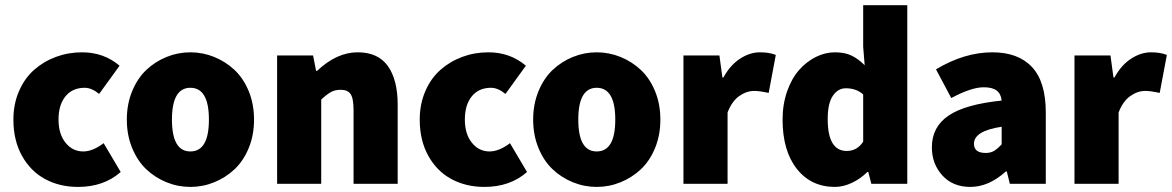

<svg xmlns="http://www.w3.org/2000/svg" viewBox="-20 -716 4566 748"><path d="M32.2 -250Q32.2 -310.5 54 -360.8Q75.7 -411.1 112.8 -443.8Q149.9 -476.6 198 -494.4Q246.1 -512.2 299.8 -512.2Q384.3 -512.2 445.8 -460L366.2 -350.1Q336.9 -374 310.1 -374Q262.2 -374 235.1 -340.8Q208 -307.6 208 -250Q208 -193.8 235.4 -159.9Q262.7 -126 304.2 -126Q341.3 -126 383.8 -158.2L450.2 -45.9Q384.3 12.2 284.2 12.2Q212.4 12.2 155.8 -18.3Q99.1 -48.8 65.7 -108.9Q32.2 -168.9 32.2 -250Z M494.9 -139.2Q474.1 -189.5 474.1 -250Q474.1 -310.5 494.9 -360.8Q515.6 -411.1 550 -443.6Q584.5 -476.1 628.9 -494.1Q673.3 -512.2 721.7 -512.2Q770 -512.2 814.5 -494.1Q858.9 -476.1 893.6 -443.6Q928.2 -411.1 949 -360.8Q969.7 -310.5 969.7 -250Q969.7 -189.5 949 -139.2Q928.2 -88.9 893.6 -56.4Q858.9 -23.9 814.5 -5.9Q770 12.2 721.7 12.2Q673.3 12.2 628.9 -5.9Q584.5 -23.9 550 -56.4Q515.6 -88.9 494.9 -139.2ZM721.7 -126Q793.9 -126 793.9 -250Q793.9 -374 721.7 -374Q649.9 -374 649.9 -250Q649.9 -126 721.7 -126Z M1059.6 0V-500H1199.7L1211.4 -439.9H1215.3Q1291.5 -512.2 1373.5 -512.2Q1453.1 -512.2 1491.2 -458.5Q1529.3 -404.8 1529.3 -308.1V0H1357.4V-286.1Q1357.4 -332.5 1345.9 -349.4Q1334.5 -366.2 1307.6 -366.2Q1285.2 -366.2 1269.3 -357.4Q1253.4 -348.6 1231.4 -328.1V0Z M1615.2 -250Q1615.2 -310.5 1637 -360.8Q1658.7 -411.1 1695.8 -443.8Q1732.9 -476.6 1781 -494.4Q1829.1 -512.2 1882.8 -512.2Q1967.3 -512.2 2028.8 -460L1949.2 -350.1Q1919.9 -374 1893.1 -374Q1845.2 -374 1818.1 -340.8Q1791 -307.6 1791 -250Q1791 -193.8 1818.4 -159.9Q1845.7 -126 1887.2 -126Q1924.3 -126 1966.8 -158.2L2033.2 -45.9Q1967.3 12.2 1867.2 12.2Q1795.4 12.2 1738.8 -18.3Q1682.1 -48.8 1648.7 -108.9Q1615.2 -168.9 1615.2 -250Z M2077.9 -139.2Q2057.1 -189.5 2057.1 -250Q2057.1 -310.5 2077.9 -360.8Q2098.6 -411.1 2133.1 -443.6Q2167.5 -476.1 2211.9 -494.1Q2256.3 -512.2 2304.7 -512.2Q2353 -512.2 2397.5 -494.1Q2441.9 -476.1 2476.6 -443.6Q2511.2 -411.1 2532 -360.8Q2552.7 -310.5 2552.7 -250Q2552.7 -189.5 2532 -139.2Q2511.2 -88.9 2476.6 -56.4Q2441.9 -23.9 2397.5 -5.9Q2353 12.2 2304.7 12.2Q2256.3 12.2 2211.9 -5.9Q2167.5 -23.9 2133.1 -56.4Q2098.6 -88.9 2077.9 -139.2ZM2304.7 -126Q2377 -126 2377 -250Q2377 -374 2304.7 -374Q2232.9 -374 2232.9 -250Q2232.9 -126 2304.7 -126Z M2642.6 0V-500H2782.7L2794.4 -414.1H2798.3Q2824.7 -462.4 2863 -487.3Q2901.4 -512.2 2940.4 -512.2Q2977.5 -512.2 3002.4 -502L2974.6 -354Q2938.5 -361.8 2918.5 -361.8Q2888.2 -361.8 2859.6 -341.6Q2831.1 -321.3 2814.5 -277.8V0Z M3028.8 -250Q3028.8 -309.6 3046.4 -359.9Q3064 -410.2 3092.8 -442.9Q3121.6 -475.6 3158 -493.9Q3194.3 -512.2 3232.9 -512.2Q3271 -512.2 3297.4 -499.5Q3323.7 -486.8 3348.6 -461.9L3342.8 -534.2V-695.8H3514.6V0H3374.5L3362.8 -45.9H3358.9Q3332.5 -19.5 3298.8 -3.7Q3265.1 12.2 3232.9 12.2Q3139.6 12.2 3084.2 -58.3Q3028.8 -128.9 3028.8 -250ZM3204.6 -252Q3204.6 -127.9 3278.8 -127.9Q3319.3 -127.9 3342.8 -164.1V-348.1Q3316.4 -372.1 3274.9 -372.1Q3244.6 -372.1 3224.6 -342.8Q3204.6 -313.5 3204.6 -252Z M3610.4 -142.1Q3610.4 -221.2 3675 -265.4Q3739.7 -309.6 3882.3 -324.2Q3879.4 -351.1 3862.5 -363.5Q3845.7 -376 3812.5 -376Q3764.2 -376 3686 -334L3626.5 -445.8Q3736.8 -512.2 3846.2 -512.2Q3946.8 -512.2 4000.5 -454.8Q4054.2 -397.5 4054.2 -277.8V0H3914.1L3902.3 -47.9H3898.4Q3832 12.2 3760.3 12.2Q3691.9 12.2 3651.1 -32.7Q3610.4 -77.6 3610.4 -142.1ZM3774.4 -155.8Q3774.4 -120.1 3820.3 -120.1Q3839.4 -120.1 3853 -128.4Q3866.7 -136.7 3882.3 -153.8V-222.2Q3774.4 -206.1 3774.4 -155.8Z M4166 0V-500H4306.2L4317.9 -414.1H4321.8Q4348.1 -462.4 4386.5 -487.3Q4424.8 -512.2 4463.9 -512.2Q4501 -512.2 4525.9 -502L4498 -354Q4461.9 -361.8 4441.9 -361.8Q4411.6 -361.8 4383.1 -341.6Q4354.5 -321.3 4337.9 -277.8V0Z"/></svg>

Font: Source Sans Pro Black
Style: Regular
Weight: 900
Designer: Paul D. Hunt
Foundry: Adobe Systems Incorporated
Version: Version 2.020;PS 2.0;hotconv 1.0.86;makeotf.lib2.5.63406